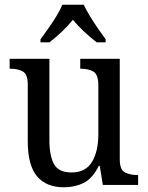

<svg xmlns="http://www.w3.org/2000/svg" viewBox="-20 -786 629 816"><path d="M252 10Q177 10 137.5 -36.5Q98 -83 98 -186V-427Q98 -471 76.5 -482.5Q55 -494 24 -494H21V-536H190V-190Q190 -124 209.5 -88.5Q229 -53 284 -53Q344 -53 371 -98Q398 -143 398 -216V-422Q398 -470 376.5 -482Q355 -494 324 -494H321V-536H489V-109Q489 -64 511.5 -53Q534 -42 564 -42H567V0H417L404 -81H400Q372 -26 334.5 -8Q297 10 252 10ZM152 -619Q166 -638 184.5 -664Q203 -690 219.5 -717Q236 -744 245 -766H336Q346 -744 362.5 -717Q379 -690 397 -664Q415 -638 429 -619V-606H391Q365 -626 338 -651Q311 -676 290 -702Q269 -676 242.5 -651Q216 -626 190 -606H152Z"/></svg>

Font: Noto Serif Hebrew SemiCondensed
Style: Regular
Weight: 400
Width: 4
Designer: Monotype Design Team
Foundry: Monotype Imaging Inc.
Version: Version 2.004; ttfautohint (v1.8.4.7-5d5b)